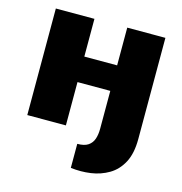

<svg xmlns="http://www.w3.org/2000/svg" viewBox="-102 -590 822 865"><g transform="rotate(15 309.0 -157.5)"><path d="M233 -497V0H53V-497ZM395 -321V-202H226V-321ZM564 -25Q564 42 541.5 84.5Q519 127 481 149.5Q443 172 397 178.5Q351 185 304 179V67Q337 67 354.5 55Q372 43 379 22.5Q386 2 386 -25V-497H564Z"/></g></svg>

Font: Exo 2 ExtraBold
Style: Regular
Weight: 800
Designer: Natanael Gama
Foundry: Natanael Gama
Version: Version 2.010